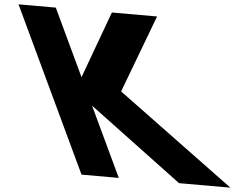

<svg xmlns="http://www.w3.org/2000/svg" viewBox="-385 -895 1252 965"><g transform="rotate(5 240.5 -412.5)"><path d="M811 0 221.8 -434 369 -825H141L17.3 -488L-142 -825H-330L60 0H248L82.5 -350L552 0Z"/></g></svg>

Font: Hussar
Style: BdOpOblFive
Weight: 700
Foundry: Cannot Into Space Fonts
Version: Version 2.00